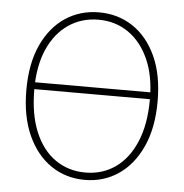

<svg xmlns="http://www.w3.org/2000/svg" viewBox="-50 -721 748 781"><g transform="rotate(5 324.0 -330.0)"><path d="M324 12Q247 12 186.5 -29Q126 -70 91 -147Q56 -224 56 -332Q56 -440 91 -516Q126 -592 186.5 -632Q247 -672 324 -672Q401 -672 461.5 -632Q522 -592 557 -516Q592 -440 592 -332Q592 -224 557 -147Q522 -70 461.5 -29Q401 12 324 12ZM324 -18Q393 -18 446 -55Q499 -92 529.5 -163.5Q560 -235 560 -338Q560 -433 529.5 -501Q499 -569 446 -605.5Q393 -642 324 -642Q255 -642 201.5 -605.5Q148 -569 118 -501Q88 -433 88 -338Q88 -235 118 -163.5Q148 -92 201.5 -55Q255 -18 324 -18ZM76 -338V-366H568V-338Z"/></g></svg>

Font: Source Sans 3 VF
Style: Regular
Weight: 200
Designer: Paul D. Hunt
Foundry: Adobe
Version: Version 3.046;hotconv 1.0.118;makeotfexe 2.5.65603